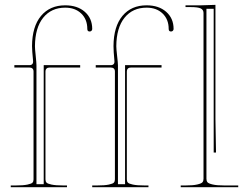

<svg xmlns="http://www.w3.org/2000/svg" viewBox="-20 -782 1040 802"><path d="M365.2 0V-7.3H384.8Q417.5 -7.3 434.6 -11Q451.7 -14.6 455.8 -19.5Q460 -24.4 460 -32.7V-482.9Q460 -500 441.9 -500H379.9V-509.8H441.9Q459.5 -509.8 458 -527.3Q454.1 -567.4 454.1 -589.4Q454.6 -671.4 491.5 -715.6Q528.3 -759.8 592.3 -759.8Q643.1 -759.8 674.1 -732.7Q705.1 -705.6 705.1 -661.1Q705.1 -656.7 702.1 -653.6Q699.2 -650.4 694.3 -650.4Q684.6 -650.4 684.6 -661.1Q684.6 -701.2 659.2 -725.6Q633.8 -750 592.3 -750Q534.2 -750 500.2 -708Q466.3 -666 465.8 -588.9Q465.8 -578.1 469.2 -548.3Q472.7 -518.6 472.7 -508.8V-12.7H502.4V-509.8H654.8V-500H527.8Q509.8 -500 509.8 -482.4V-32.7Q509.8 -24.4 513.9 -19.5Q518.1 -14.6 535.2 -11Q552.2 -7.3 585 -7.3H600.1V0ZM24.9 0V-7.3H44.9Q77.6 -7.3 94.7 -11Q111.8 -14.6 116 -19.5Q120.1 -24.4 120.1 -32.7V-482.9Q120.1 -500 102.1 -500H40V-509.8H102.1Q119.6 -509.8 118.2 -527.3Q113.8 -572.3 113.8 -589.4Q114.3 -671.4 151.4 -715.6Q188.5 -759.8 252.4 -759.8Q303.2 -759.8 334.2 -732.7Q365.2 -705.6 365.2 -661.1Q365.2 -656.7 362.3 -653.6Q359.4 -650.4 354.5 -650.4Q344.7 -650.4 344.7 -661.1Q344.7 -701.2 319.3 -725.6Q293.9 -750 252.4 -750Q194.3 -750 160.4 -708Q126.5 -666 126 -588.9Q126 -578.1 129.2 -548.3Q132.3 -518.6 132.3 -508.8V-12.7H162.6V-509.8H314.9V-500H188Q169.9 -500 169.9 -482.4V-32.7Q169.9 -24.4 174.1 -19.5Q178.2 -14.6 195.3 -11Q212.4 -7.3 245.1 -7.3H259.8V0ZM734.9 0V-7.3H754.9Q787.1 -7.3 804.4 -11.5Q821.8 -15.6 825.9 -21Q830.1 -26.4 830.1 -35.2V-727.5Q830.1 -741.2 818.4 -746.8Q806.6 -752.4 777.3 -752.4H754.9V-759.8H819.8L879.9 -761.7V-284.7L882.3 -145H872.6V-745.1H842.3V-35.2Q842.3 -26.4 846.4 -21Q850.6 -15.6 867.9 -11.5Q885.3 -7.3 917.5 -7.3H975.1V0Z"/></svg>

Font: ZnikomitNo25
Style: Regular
Weight: 100
Designer: gluk
Foundry: gluk
Version: Version 0.56